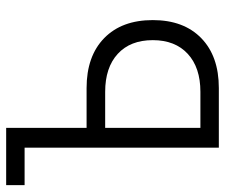

<svg xmlns="http://www.w3.org/2000/svg" viewBox="-74 -660 733 626"><g transform="rotate(-90 293.0 -346.5)"><path d="M125 0V-633.3H2.9V-693.4H189.5V-431.2H319.3Q423.3 -431.2 482.2 -373.8Q541 -316.4 541 -215.3Q541 -114.7 482.2 -57.4Q423.3 0 319.3 0ZM189.5 -60.1H307.1Q386.2 -60.1 430.9 -101.3Q475.6 -142.6 475.6 -215.3Q475.6 -288.6 430.9 -329.6Q386.2 -370.6 307.1 -370.6H189.5Z"/></g></svg>

Font: Cascadia Mono PL Light
Style: Regular
Weight: 300
Monospace: yes
Designer: Aaron Bell
Foundry: Saja Typeworks
Version: Version 2404.023; ttfautohint (v1.8.4)